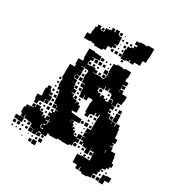

<svg xmlns="http://www.w3.org/2000/svg" viewBox="-211 -1076 1190 1254"><g transform="rotate(30 384.0 -449.5)"><path d="M463 -758H427V-786H425V-826H431V-850H454V-857H477V-858H467V-874H483V-864H484V-884H463V-908H487V-914H523V-912H541V-920H589V-872H588V-843H586V-815H562V-779H519V-762H491V-780H486V-765H464V-783H463ZM214 -758H196V-755H154V-797H179V-832H183V-858H193V-878H217V-858H227V-854H248V-883H274V-887H285V-906H305V-887H312V-909H338V-887H346V-880H369V-852H348V-851H370V-821H348V-816H365V-796H345V-813H344V-787H315V-756H296V-745H234V-755H214ZM346 -905H364V-887H346ZM262 -899H268V-893H262ZM382 -899H388V-893H382ZM227 -874H243V-858H227ZM408 -873H422V-859H408ZM438 -873H452V-859H438ZM379 -872H391V-860H379ZM407 -844H423V-828H407ZM382 -833V-839H388V-833ZM421 -812V-800H409V-812ZM389 -802H381V-810H389ZM375 -786H395V-766H375ZM364 -767H346V-785H364ZM406 -785H424V-767H406ZM452 -753V-739H438V-753ZM679 -68V-43H657V-42H672V-20H650V-12H647V15H623V21H579V12H558V-12H553V11H529V-13H523V-15H495V-44H494V-78H521V-81H561V-79H587V-104H584V-133H583V-139H559V-159H557V-135H555V-107H527V-135H525V-137H497V-157H491V-141H471V-161H487V-168H468V-194H484V-197H467V-225H484V-227H467V-255H494V-348H497V-370H491V-351H471V-370H465V-347H440V-342H434V-318H408V-342H402V-410H405V-432H402V-433H380V-432H373V-409H349V-432H345V-407H317V-433H313V-469H289V-493H312V-497H287V-523H283V-559H287V-582H282V-585H255V-613H254V-588H232V-585H255V-557H231V-556H256V-526H231V-523H253V-499H230V-494H254V-468H231V-467H257V-443H262V-460H280V-442H263V-434H284V-408H263V-403H283V-383H292V-400H310V-382H293V-378H318V-356H321V-371H341V-356H356V-306H323V-298H328V-292H352V-289H379V-287H407V-255H379V-253H352V-251H371V-231H355V-230H380V-211H385V-217H397V-205H391V-199H409V-175H415V-169H437V-195H465V-167H439V-163H463V-139H439V-133H437V-105H416V-96H366V-98H338V-99H331V-91H271V-97H260V-72H223V-49H199V-71H195V-47H167V-71H164V-48H138V-74H161V-77H137V-101H131V-104H104V-107H77V-129H73V-109H49V-129H39V-173H48V-194H74V-173H75V-197H98V-201H81V-221H101V-204H105V-227H137V-204H144V-200H170V-174H174V-188H188V-174H198V-194H217V-200H200V-222H217V-233H203V-249H219V-235H229V-253H247V-256H226V-282H223V-259H199V-283H222V-287H197V-314H194V-342H192V-368H188V-379H169V-403H185V-404H164V-438H166V-459H159V-533H160V-562H195V-580H190V-622H223V-639H219V-713H263V-708H288V-706H316V-676H288V-674H263V-671H281V-651H263V-639H259V-617H282V-620H320V-588H343V-589H379V-585H400V-591H381V-611H401V-592H405V-617H430V-618H408V-644H430V-645H405V-677H407V-705H430V-712H472V-708H488V-714H534V-668H529V-650H530V-644H554V-618H530V-612H528V-584H527V-560H529V-583H553V-560H590V-522H586V-496H558V-494H556V-466H530V-463H553V-439H532V-407H557V-377H586V-406H616V-376H587V-351H589V-373H613V-352H617V-375H645V-352H652V-326H656V-297H657V-287H677V-255H657V-251H671V-231H652V-227H677V-202H712V-178H718V-151H721V-134H734V-108H721V-91H706V-76H684V-68ZM321 -681V-701H341V-681ZM366 -686H356V-696H366ZM396 -686H386V-696H396ZM290 -672H312V-650H290ZM320 -672H342V-650H320ZM352 -670H370V-652H352ZM387 -657V-665H395V-657ZM404 -618H378V-644H404ZM279 -639V-623H263V-639ZM309 -639V-623H293V-639ZM325 -625V-637H337V-625ZM552 -612V-590H530V-612ZM341 -591H321V-611H341ZM369 -609V-593H353V-609ZM266 -566V-576H276V-566ZM523 -470H526V-494H524V-498H498V-522H492V-528H468V-550H462V-530H440V-550H436V-526H408V-524H382V-523H403V-500H410V-493H433V-477H441V-491H461V-477H476V-486H486V-476H477V-468H492V-470H499V-493H523ZM279 -533H263V-549H279ZM260 -522H282V-500H260ZM229 -521H226V-500H229ZM431 -501H411V-521H431ZM487 -505H475V-517H487ZM563 -489H579V-473H563ZM277 -487V-475H265V-487ZM612 -440H590V-462H612ZM292 -460H310V-442H292ZM144 -458H158V-444H144ZM565 -457H577V-445H565ZM615 -407H587V-435H615ZM549 -429V-413H533V-429ZM145 -427H157V-415H145ZM307 -427V-415H295V-427ZM575 -425V-417H567V-425ZM581 -381H561V-401H581ZM337 -397V-385H325V-397ZM156 -396V-386H146V-396ZM103 -229H79V-253H73V-289H103V-311H101V-351H109V-373H133V-351H141V-317H167V-285H139V-283H135V-257H109V-253H103ZM526 -354V-370H525V-354ZM144 -368H158V-354H144ZM188 -354H174V-368H188ZM142 -340H160V-322H142ZM172 -340H190V-322H172ZM473 -339H489V-323H473ZM444 -338H458V-324H444ZM189 -309V-293H173V-309ZM457 -307V-295H445V-307ZM485 -305V-297H477V-305ZM163 -283V-259H139V-283ZM439 -283H463V-259H439ZM190 -262H172V-280H190ZM430 -280V-262H412V-280ZM489 -263H473V-279H489ZM191 -231H171V-251H191ZM351 -250H349V-235H351ZM128 -248V-234H114V-248ZM157 -247V-235H145V-247ZM447 -237V-245H455V-237ZM394 -244V-238H388V-244ZM144 -218H158V-204H144ZM187 -217V-205H175V-217ZM456 -206H446V-216H456ZM644 -193V-172H647V-193ZM227 -187H224V-168H204V-163H223V-142H227V-165H242V-167H227ZM415 -187H427V-175H415ZM220 -139H204V-133H220ZM461 -111H441V-131H461ZM561 -131H581V-111H561ZM503 -129H519V-113H503ZM199 -128H194V-111H199ZM487 -115H475V-127H487ZM201 -109V-103H220V-109ZM77 -75H45V-107H77ZM44 -78H18V-104H44ZM130 -82H112V-100H130ZM534 -84V-98H548V-84ZM97 -85H85V-97H97ZM577 -97V-85H565V-97ZM515 -95V-87H507V-95ZM222 -79H201V-73H222ZM41 -51H21V-71H41ZM71 -51H51V-71H71ZM129 -53H113V-69H129ZM233 -53V-69H249V-53ZM97 -55H85V-67H97ZM685 -67H697V-55H685ZM726 -56H716V-66H726ZM734 -48H768V-14H737V15H705V-17H734V-18H708V-44H734ZM253 -19H229V-43H253ZM204 -24V-38H218V-24ZM97 -25H85V-37H97ZM697 -25H685V-37H697ZM36 -26H26V-36H36ZM176 -26V-36H186V-26ZM65 -27H57V-35H65ZM154 -28H148V-34H154ZM226 14H196V-16H226ZM672 -12V10H650V-12ZM702 10H680V-12H702ZM191 9H171V-11H191ZM124 2H118V-4H124Z"/></g></svg>

Font: Rubik-Storm
Style: Regular
Weight: 400
Designer: NaN (generative design), Hubert & Fischer (Rubik source font outlines)
Foundry: NaN, Hubert & Fischer
Version: Version 1.000